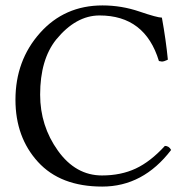

<svg xmlns="http://www.w3.org/2000/svg" viewBox="-20 -678 683 708"><path d="M37 -310Q37 -455 127.5 -556.5Q218 -658 358 -658Q428 -658 494 -635.5Q560 -613 577 -613Q592 -530 599 -458Q585 -451 577 -451Q574 -451 566 -453Q515 -621 347 -621Q260 -621 187 -532Q128 -458 128 -329Q128 -214 193.5 -122.5Q259 -31 356 -31Q426 -31 480.5 -56.5Q535 -82 588 -140Q603 -140 611 -125Q508 10 357 10Q203 10 120 -81Q37 -172 37 -310Z"/></svg>

Font: Fedorovsk Unicode
Style: Medium
Weight: 500
Designer: Aleksandr Andreev and Nikita Simmons
Version: Version 3.2